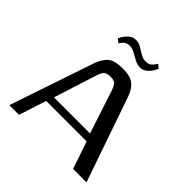

<svg xmlns="http://www.w3.org/2000/svg" viewBox="-163 -716 839 839"><g transform="rotate(45 257.0 -296.5)"><path d="M17 0 150 -393Q162 -427 183 -445.5Q204 -464 255 -464Q301 -464 323 -447Q345 -430 358 -393L494 0H411L368 -127H118L77 0ZM131 -162H354L288 -363Q283 -378 275 -389.5Q267 -401 243 -401Q216 -401 207.5 -389Q199 -377 195 -363ZM304 -520Q287 -520 270.5 -529Q254 -538 237.5 -547Q221 -556 205 -556Q187 -556 177 -545.5Q167 -535 163 -528L146 -542Q147 -544 151 -552Q155 -560 162.5 -569Q170 -578 180.5 -585.5Q191 -593 206 -593Q224 -594 240 -584Q256 -574 271.5 -565Q287 -556 303 -556Q324 -556 334.5 -568Q345 -580 349 -588L366 -574Q365 -571 361 -563Q357 -555 349.5 -545Q342 -535 330.5 -527.5Q319 -520 304 -520Z"/></g></svg>

Font: Genos Thin
Style: Regular
Weight: 400
Version: Version 1.010